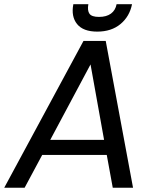

<svg xmlns="http://www.w3.org/2000/svg" viewBox="-38 -886 732 906"><path d="M494.1 0 465.8 -154.8H161.1L78.1 0H-18.1L356 -692.9H460.9L589.8 0ZM453.1 -226.1 389.2 -582 199.2 -226.1ZM308.1 -866.2H378.9Q373.5 -835.9 384.3 -821Q395 -806.2 429.2 -806.2Q464.4 -806.2 485.6 -821.8Q506.8 -837.4 512.2 -866.2H585Q573.7 -808.6 530.8 -772.7Q487.8 -736.8 420.9 -736.8Q354.5 -736.8 325.7 -772.5Q296.9 -808.1 308.1 -866.2Z"/></svg>

Font: SVN-Poppins
Style: Italic
Weight: 400
Italic angle: -10°
Designer: Ninad Kale (Devanagari), Jonny Pinhorn (Latin)
Foundry: Indian Type Foundry
Version: Version 3.002 2017